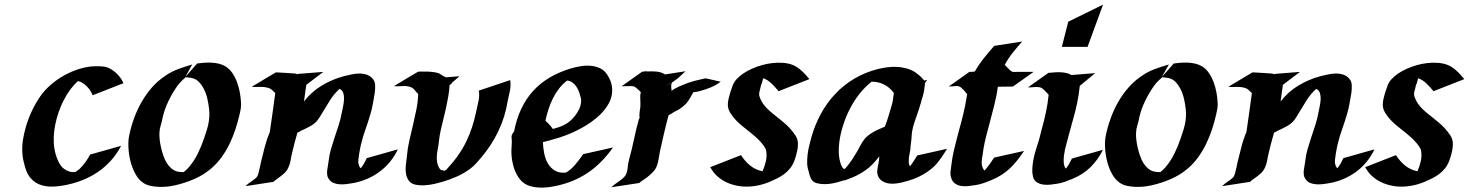

<svg xmlns="http://www.w3.org/2000/svg" viewBox="-20 -809 6472 846"><path d="M513.7 -166.5Q494.6 -129.9 468 -100.6Q441.4 -71.3 409.2 -49.8Q377 -28.3 339.8 -13.9Q302.7 0.5 262.2 7.8Q232.9 13.2 205.8 13.2Q178.7 13.2 156 4.6Q133.3 -3.9 116 -22.9Q98.6 -42 89.8 -75.2Q86.9 -85.4 85 -93.5Q83 -101.6 81.5 -108.9Q80.1 -116.2 79.3 -124.3Q78.6 -132.3 78.1 -143.1Q77.1 -170.4 81.8 -197Q86.4 -223.6 93.8 -249.5Q114.7 -322.3 157.7 -384.8Q176.3 -411.6 203.9 -435.5Q231.4 -459.5 263.7 -477.3Q295.9 -495.1 330.3 -505.6Q364.7 -516.1 397.5 -517.1Q409.7 -517.6 425 -516.8Q440.4 -516.1 452.1 -512.2Q462.9 -508.3 473.9 -501.2Q484.9 -494.1 494.6 -484.6Q504.4 -475.1 512 -464.1Q519.5 -453.1 523.9 -442.4L388.2 -389.2Q384.3 -399.4 377.7 -409.7Q371.1 -419.9 362.5 -428.5Q354 -437 344 -443.4Q334 -449.7 323.7 -451.7Q305.7 -436 289.8 -414.6Q273.9 -393.1 261 -367.9Q248 -342.8 238.5 -315.2Q229 -287.6 223.4 -259.8Q217.8 -231.9 216.8 -205.1Q215.8 -178.2 219.7 -154.8Q221.2 -144.5 224.6 -131.8Q228 -119.1 233.2 -106.7Q238.3 -94.2 245.4 -83Q252.4 -71.8 261.7 -65.4Q272.9 -57.1 285.6 -53.2Q298.3 -49.3 312 -51.3Q313.5 -52.2 316.4 -54.2Q319.3 -56.2 322.3 -58.3Q325.2 -60.5 327.9 -62.5Q330.6 -64.5 332 -65.9Q359.9 -94.7 377 -127.9Z M797.9 -472.7Q798.3 -473.1 798.6 -472.9Q798.8 -472.7 799.3 -473.1L848.6 -529.3Q862.3 -531.2 878.7 -532.5Q895 -533.7 911.4 -533Q927.7 -532.2 943.4 -528.6Q959 -524.9 971.7 -517.6Q990.2 -506.8 1003.2 -488Q1016.1 -469.2 1024.4 -446.8Q1032.7 -424.3 1036.9 -400.9Q1041 -377.4 1042 -357.9Q1043 -344.2 1040.8 -330.3Q1038.6 -316.4 1035.2 -303.2Q1027.8 -271 1017.1 -238.5Q1006.3 -206.1 991.5 -175.3Q976.6 -144.5 956.8 -116.9Q937 -89.4 911.6 -67.4Q877.4 -38.1 835.7 -20Q793.9 -2 750 7.8Q735.4 11.2 716.8 13.2Q698.2 15.1 679.4 14.4Q660.6 13.7 642.8 9.8Q625 5.9 611.8 -2.9Q590.8 -16.6 576.7 -42.5Q562.5 -68.4 554.9 -98.4Q547.4 -128.4 545.9 -158.9Q544.4 -189.5 549.3 -212.4Q557.1 -250.5 570.8 -288.1Q584.5 -325.7 604 -359.9Q623.5 -394 649.4 -423.6Q675.3 -453.1 708.5 -475.1Q735.4 -493.7 765.9 -504.9Q796.4 -516.1 827.1 -524.9ZM822.8 -465.8Q811 -467.8 798.3 -468.8L794.9 -465.8Q789.6 -460.9 785.2 -457Q780.8 -453.1 777.1 -449.2Q773.4 -445.3 769.8 -440.9Q766.1 -436.5 761.7 -430.7Q739.7 -399.9 722.2 -363.5Q704.6 -327.1 696.3 -289.6Q693.8 -273.9 688.7 -258.3Q683.6 -242.7 682.6 -226.1Q681.6 -211.9 683.6 -193.8Q685.5 -175.8 689.9 -157.2Q694.3 -138.7 700.4 -121.6Q706.5 -104.5 713.9 -92.3Q723.6 -76.7 737.1 -65.4Q750.5 -54.2 769 -51.8Q774.4 -50.8 779.3 -50.8Q784.2 -50.8 789.6 -50.8Q795.4 -55.2 801 -60.5Q806.6 -65.9 810.5 -70.3Q835 -98.6 851.3 -131.8Q867.7 -165 879.4 -200.2Q886.7 -221.2 892.1 -239Q897.5 -256.8 900.1 -273.9Q902.8 -291 902.6 -309.3Q902.3 -327.6 898.4 -349.6Q895.5 -367.7 890.9 -385Q886.2 -402.3 877.4 -418.5Q868.2 -436 855.5 -449Q842.8 -461.9 822.8 -465.8ZM807.6 -471.2Q806.2 -471.2 804.7 -470.7Q805.7 -470.7 806.2 -470.9Q806.6 -471.2 807.6 -471.2Z M1182.1 -7.3 1184.6 -8.8 1181.6 -7.3 1062 11.2Q1071.8 1 1083.3 -6.6Q1094.7 -14.2 1106 -23.4Q1109.4 -26.9 1110.4 -27.6Q1111.3 -28.3 1113.8 -32.2L1115.7 -37.1Q1116.7 -39.1 1118.2 -43.7Q1119.6 -48.3 1120.1 -50.8Q1123 -62 1125.2 -73Q1127.4 -84 1129.9 -94.7Q1138.2 -128.4 1146.7 -161.9Q1155.3 -195.3 1168.9 -227.5Q1175.3 -271 1181.2 -313.5Q1187 -356 1192.9 -398.9Q1185.5 -405.8 1178.7 -412.4Q1171.9 -418.9 1163.1 -421.4Q1145 -426.8 1126.2 -426Q1107.4 -425.3 1088.9 -426.3Q1115.7 -442.4 1142.3 -458.5Q1168.9 -474.6 1195.8 -490.2Q1215.8 -489.3 1235.4 -488Q1254.9 -486.8 1274.9 -485.4Q1278.8 -485.4 1283 -484.6Q1287.1 -483.9 1290.5 -481.4L1293.5 -483.4L1404.8 -492.2Q1385.7 -478 1366.9 -463.6Q1348.1 -449.2 1329.6 -435.1L1319.3 -361.8Q1352.5 -404.8 1397.9 -432.1Q1443.4 -459.5 1496.1 -473.6Q1510.3 -477.1 1527.1 -480.7Q1543.9 -484.4 1561 -484.9Q1578.1 -485.4 1593.8 -480.7Q1609.4 -476.1 1621.1 -463.4Q1631.8 -451.7 1632.8 -435.8Q1633.8 -419.9 1631.8 -404.8Q1631.8 -403.8 1631.3 -401.4Q1630.9 -398.9 1630.6 -396Q1630.4 -393.1 1629.9 -390.6Q1629.4 -388.2 1628.9 -386.7L1627.9 -379.9Q1627.4 -377.4 1627 -375Q1626.5 -372.6 1626.5 -371.6L1623 -352.5Q1621.1 -341.3 1618.7 -330.6Q1616.2 -319.8 1612.8 -308.6Q1603 -274.4 1591.1 -241.2Q1579.1 -208 1570.8 -173.3Q1569.3 -167.5 1566.9 -155.3Q1564.5 -143.1 1562.3 -129.6Q1560.1 -116.2 1559.1 -104.2Q1558.1 -92.3 1559.6 -86.9Q1560.5 -82.5 1563 -76.9Q1565.4 -71.3 1569.3 -67.4Q1577.6 -77.6 1584.2 -89.1Q1590.8 -100.6 1596.2 -112.3L1732.9 -150.9Q1718.8 -120.6 1698 -95.5Q1677.2 -70.3 1651.1 -51.3Q1625 -32.2 1594.5 -19.5Q1564 -6.8 1531.2 -1.5Q1520 0.5 1506.1 2.2Q1492.2 3.9 1478.3 3.2Q1464.4 2.4 1451.9 -2Q1439.5 -6.3 1431.2 -17.1Q1423.8 -26.4 1422.1 -36.4Q1420.4 -46.4 1421.4 -56.6Q1422.4 -66.9 1424.6 -77.1Q1426.8 -87.4 1427.7 -97.7Q1430.7 -126 1438.5 -152.8Q1446.3 -179.7 1455.3 -206.3Q1464.4 -232.9 1472.9 -259.5Q1481.4 -286.1 1486.3 -314Q1488.3 -324.7 1491.7 -340.3Q1495.1 -356 1495.8 -371.3Q1496.6 -386.7 1492.4 -399.4Q1488.3 -412.1 1476.1 -417.5Q1452.1 -395.5 1435.3 -369.1Q1418.5 -342.8 1401.9 -314.9Q1395.5 -304.2 1389.6 -294.4Q1383.8 -284.7 1375.5 -274.9Q1362.8 -261.2 1344.5 -251.5Q1326.2 -241.7 1309.6 -234.4Q1305.7 -231.9 1300.8 -229.5Q1295.9 -227.1 1290.5 -224.6Q1283.7 -201.7 1277.8 -179Q1272 -156.2 1266.6 -133.3Q1262.7 -117.7 1260.3 -101.8Q1257.8 -85.9 1251 -71.8Q1243.7 -54.7 1229.2 -42.5Q1214.8 -30.3 1200.7 -20.5L1192.4 -14.6Q1192.4 -14.2 1191.9 -14.2L1189 -12.2Q1190.9 -13.7 1192.4 -14.4Q1193.8 -15.1 1194.8 -16.1L1192.4 -14.6Q1192.4 -14.2 1191.9 -14.2L1185.1 -7.8ZM1194.8 -16.1Q1199.7 -20 1199.7 -20.5ZM1181.6 -7.3H1182.1Q1181.6 -6.8 1181.6 -6.8Q1180.7 -6.3 1181.6 -7.3ZM1116.7 -37.1Q1116.7 -37.6 1116.9 -37.8Q1117.2 -38.1 1117.2 -38.6Q1117.2 -38.1 1116.9 -37.8Q1116.7 -37.6 1116.7 -37.1Z M2228 -456.1Q2231.4 -432.1 2226.8 -409.2Q2222.2 -386.2 2216.8 -362.8Q2205.6 -293 2175.3 -230Q2145 -167 2099.1 -113.3Q2088.4 -100.6 2076.9 -88.1Q2065.4 -75.7 2051.8 -65.4Q2023.9 -44.9 1993.9 -31.5Q1963.9 -18.1 1931.2 -8.3Q1918 -4.4 1896.5 0.7Q1875 5.9 1852.5 7.3Q1830.1 8.8 1810.3 4.6Q1790.5 0.5 1780.3 -14.6Q1772 -26.9 1769.5 -40Q1767.1 -53.2 1767.3 -66.9Q1767.6 -80.6 1769.8 -94.2Q1772 -107.9 1772.9 -121.1Q1775.9 -155.8 1783.7 -189.7Q1791.5 -223.6 1799.6 -257.6Q1807.6 -291.5 1814.5 -325.4Q1821.3 -359.4 1822.8 -394.5Q1814.5 -402.8 1807.1 -412.1Q1799.8 -421.4 1789.1 -425.3Q1772 -431.2 1752.9 -429.7Q1733.9 -428.2 1715.3 -429.2Q1742.2 -445.3 1768.8 -461.4Q1795.4 -477.5 1822.3 -493.2Q1824.2 -493.2 1837.2 -493.7Q1850.1 -494.1 1866.2 -493.4Q1882.3 -492.7 1897.7 -490.2Q1913.1 -487.8 1920.9 -481.9Q1924.8 -478.5 1931.2 -475.3Q1937.5 -472.2 1944.3 -468.3L2004.9 -473.1L1971.7 -444.8Q1970.7 -441.4 1968.3 -439.5L1960.9 -433.6Q1959.5 -408.2 1955.1 -383.3Q1950.7 -358.4 1945.3 -333.5Q1939.9 -308.6 1933.6 -284.2Q1927.2 -259.8 1921.9 -234.9Q1916.5 -211.4 1914.3 -188.7Q1912.1 -166 1907.2 -143.1Q1904.8 -129.9 1904.5 -114Q1904.3 -98.1 1908.2 -85Q1909.2 -81.1 1911.4 -76.2Q1913.6 -71.3 1916 -67.9L1919.4 -63Q1920.4 -62.5 1921.9 -61.5Q1923.3 -60.5 1924.3 -60.1L1938.5 -56.2L1947.3 -62Q1975.6 -92.3 1996.6 -121.8Q2017.6 -151.4 2033.2 -182.9Q2048.8 -214.4 2060.1 -248.8Q2071.3 -283.2 2079.6 -323.7Q2084.5 -345.7 2088.9 -366.7Q2093.3 -387.7 2089.8 -409.7Z M2233.9 -206.1Q2233.9 -211.9 2237.1 -218Q2240.2 -224.1 2245.1 -229.5Q2266.1 -338.4 2328.1 -407.2Q2390.1 -476.1 2496.6 -507.8Q2516.1 -513.7 2538.8 -517.3Q2561.5 -521 2583.5 -519Q2605.5 -517.1 2624.5 -508.1Q2643.6 -499 2656.2 -479Q2672.4 -453.6 2676 -429.7Q2679.7 -405.8 2674.1 -383.5Q2668.5 -361.3 2655 -341.1Q2641.6 -320.8 2623.5 -303.2Q2605.5 -285.6 2584.2 -270.8Q2563 -255.9 2542 -244.6Q2495.1 -218.8 2443.8 -202.6L2408.7 -192.4Q2403.3 -190.9 2398.7 -189.5Q2394 -188 2388.7 -187L2372.1 -182.6Q2373 -158.2 2377.9 -133.3Q2382.8 -108.4 2394.3 -88.6Q2405.8 -68.8 2424.8 -57.4Q2443.8 -45.9 2472.7 -48.3Q2484.9 -54.7 2495.6 -64.2Q2506.3 -73.7 2515.6 -84.7Q2524.9 -95.7 2533.4 -107.2Q2542 -118.7 2549.8 -129.9L2681.2 -159.2Q2656.7 -125 2629.4 -97.2Q2602.1 -69.3 2570.6 -48.1Q2539.1 -26.9 2502.9 -12Q2466.8 2.9 2424.8 11.2Q2408.2 14.6 2389.4 16.6Q2370.6 18.6 2351.8 17.3Q2333 16.1 2315.2 10.7Q2297.4 5.4 2283.2 -6.3Q2272 -15.6 2263.7 -28.6Q2255.4 -41.5 2249.5 -55.7Q2243.7 -69.8 2240.2 -84.7Q2236.8 -99.6 2234.9 -113.8Q2232.9 -130.9 2233.4 -146.2Q2233.9 -161.6 2234.9 -178.2Q2235.8 -185.5 2234.9 -192.4Q2233.9 -199.2 2233.9 -206.1ZM2479 -454.1Q2458.5 -438.5 2442.9 -418.2Q2427.2 -397.9 2415.8 -374.5Q2404.3 -351.1 2396.2 -326.2Q2388.2 -301.3 2383.3 -276.4Q2386.7 -274.4 2391.1 -270Q2395.5 -265.6 2400.4 -260.3Q2405.3 -254.9 2409.4 -249.5Q2413.6 -244.1 2416 -240.7L2430.7 -245.1Q2429.7 -245.1 2430.9 -245.4Q2432.1 -245.6 2434.6 -246.3Q2437 -247.1 2439.7 -247.8Q2442.4 -248.5 2443.8 -249Q2452.6 -252 2461.9 -256.3Q2462.9 -256.8 2466.3 -258.8Q2469.7 -260.7 2471.7 -261.7Q2474.1 -262.7 2476.1 -264.2Q2478 -265.6 2480.5 -267.1Q2490.2 -273.9 2497.8 -281.2Q2505.4 -288.6 2512.7 -297.4Q2523.9 -311.5 2531.7 -327.9Q2539.6 -344.2 2540.5 -362.3Q2541.5 -368.2 2539.8 -374.8Q2538.1 -381.3 2536.6 -386.7Q2533.7 -398.4 2529.1 -409.7Q2524.4 -420.9 2517.6 -430.2Q2510.7 -439.5 2501.5 -446Q2492.2 -452.6 2479 -454.1ZM2448.2 -249Q2449.2 -249 2452.1 -250Q2453.1 -250.5 2454.6 -250.7Q2456.1 -251 2455.1 -251ZM2421.4 -238.3Q2423.8 -237.3 2425.5 -237.3Q2427.2 -237.3 2425.3 -237.8ZM2394 -188.5Q2393.1 -188 2393.8 -188.2Q2394.5 -188.5 2396 -189Q2395.5 -189 2395 -188.7Q2394.5 -188.5 2394 -188.5ZM2487.8 -268.1Q2487.3 -268.1 2487.3 -267.6Q2490.2 -269 2487.8 -268.1Z M2809.6 -493.2Q2815.4 -493.2 2822 -494.6Q2828.6 -496.1 2834 -493.7Q2837.9 -494.1 2840.8 -494.4Q2843.8 -494.6 2846.7 -494.6Q2849.6 -494.6 2853.8 -494.4Q2857.9 -494.1 2864.7 -494.1Q2891.1 -493.7 2910.2 -481L3000.5 -495.1Q2989.3 -485.4 2978.3 -474.4Q2967.3 -463.4 2954.6 -455.1Q2953.6 -454.1 2953.1 -454.1L2951.2 -452.1L2941.9 -446.3Q2937 -438 2937.5 -428.5Q2938 -418.9 2939 -409.2Q2955.1 -420.4 2973.9 -428.7Q2992.7 -437 3010.3 -443.4Q3025.4 -448.7 3039.3 -452.4Q3053.2 -456.1 3068.8 -459.5Q3071.3 -460 3074.7 -460.7Q3078.1 -461.4 3081.5 -462.4Q3085 -463.4 3088.9 -463.9Q3107.9 -459.5 3122.6 -456.5Q3128.9 -455.1 3134.8 -453.6Q3140.6 -452.1 3145.5 -451.2Q3150.9 -449.7 3155.8 -449.2Q3135.3 -433.6 3112.8 -424.3Q3090.3 -415 3065.4 -408.2Q3058.6 -405.8 3050.3 -404.8Q3042 -403.8 3035.2 -402.8Q3028.3 -391.1 3023.2 -381.6Q3018.1 -372.1 3012.2 -363.8Q3006.3 -355.5 2998.5 -347.9Q2990.7 -340.3 2979 -332Q2972.2 -326.7 2966.1 -323.7Q2960 -320.8 2951.2 -316.4L2950.2 -315.9Q2944.8 -312 2938.7 -308.3Q2932.6 -304.7 2925.8 -300.8Q2915 -261.2 2905.8 -221.2Q2896.5 -181.2 2887.7 -141.1Q2884.3 -125.5 2882.3 -110.4Q2880.4 -95.2 2875 -80.1Q2869.6 -63.5 2856.4 -50.3Q2843.3 -37.1 2830.1 -26.9L2804.7 -9.3Q2803.7 -8.3 2802.2 -7.1Q2800.8 -5.9 2798.8 -4.9L2796.9 -2.9L2795.4 -2.4Q2794.4 -2 2794.9 -2.4L2673.8 16.1Q2681.2 8.8 2689.2 2.9Q2697.3 -2.9 2705.6 -8.8Q2713.9 -14.6 2721.7 -21Q2729.5 -27.3 2735.8 -35.6Q2744.1 -51.8 2745.6 -69.6Q2747.1 -87.4 2751.5 -104.5Q2764.2 -150.4 2773.7 -196Q2783.2 -241.7 2795.9 -287.1L2798.8 -288.1Q2797.4 -293.5 2797.4 -300.3Q2797.4 -307.1 2798.1 -313.7Q2798.8 -320.3 2799.8 -326.2Q2800.8 -332 2801.3 -335.4Q2802.2 -344.2 2802 -352.5Q2801.8 -360.8 2801.3 -369.4Q2800.8 -377.9 2801 -386Q2801.3 -394 2803.7 -402.3Q2799.8 -407.7 2793 -413.6Q2786.1 -419.4 2781.7 -422.9Q2777.8 -426.8 2772.9 -428.2H2772.5Q2767.1 -429.7 2761.2 -429.7Q2750.5 -430.2 2740 -429.4Q2729.5 -428.7 2718.8 -428.7ZM2915 -430.7Q2919.9 -433.1 2924.3 -435.5Q2928.7 -438 2933.6 -440.4L2941.9 -446.3Q2936 -442.9 2929.9 -439.2Q2923.8 -435.5 2919.2 -433.1Q2914.6 -430.7 2912.8 -429.7Q2911.1 -428.7 2915 -430.7ZM2778.8 -426.3 2774.4 -427.7Q2775.9 -427.2 2777.8 -426.5Q2779.8 -425.8 2778.8 -426.3ZM2771 -429.2 2767.6 -430.7Q2766.1 -431.2 2771 -429.2Z M3245.1 -125.5Q3262.2 -98.6 3285.2 -79.8Q3308.1 -61 3339.8 -54.2Q3349.1 -74.7 3354.5 -98.1Q3359.9 -121.6 3356 -144.5Q3354.5 -153.8 3345.9 -165.8Q3337.4 -177.7 3326.2 -189.5Q3314.9 -201.2 3303.5 -210.9Q3292 -220.7 3284.7 -226.6Q3271.5 -237.3 3254.6 -250.5Q3237.8 -263.7 3222.7 -279.5Q3207.5 -295.4 3197 -313Q3186.5 -330.6 3187 -350.1Q3187.5 -362.8 3190.7 -375.5Q3193.8 -388.2 3197.3 -399.9Q3202.1 -415.5 3208 -431.4Q3213.9 -447.3 3225.1 -459.5Q3237.8 -473.6 3255.6 -485.6Q3273.4 -497.6 3294.7 -506.8Q3315.9 -516.1 3338.9 -522.5Q3361.8 -528.8 3384.5 -531.2Q3407.2 -533.7 3429 -532.2Q3450.7 -530.8 3468.8 -524.4Q3480.5 -520.5 3491.2 -513.4Q3502 -506.3 3511.5 -497.8Q3521 -489.3 3529.8 -479.5Q3538.6 -469.7 3546.4 -460.4L3410.6 -407.2Q3397.5 -423.3 3380.6 -440.2Q3363.8 -457 3342.8 -464.4Q3340.3 -456.1 3338.6 -448.2Q3336.9 -440.4 3333 -433.1Q3333 -431.6 3332.5 -430.7Q3331.5 -424.3 3329.8 -418.5Q3328.1 -412.6 3326.7 -406.7Q3325.2 -400.9 3325 -394.8Q3324.7 -388.7 3327.1 -382.3Q3332.5 -365.7 3342 -352.3Q3351.6 -338.9 3363.3 -327.6Q3375 -316.4 3387.9 -306.2Q3400.9 -295.9 3414.1 -285.2Q3430.2 -272.5 3445.1 -259Q3460 -245.6 3472.7 -229Q3479.5 -220.7 3485.6 -211.2Q3491.7 -201.7 3494.1 -190.9Q3496.6 -181.2 3495.8 -168.9Q3495.1 -156.7 3492.7 -144.3Q3490.2 -131.8 3486.6 -119.9Q3482.9 -107.9 3479.5 -99.1Q3472.2 -80.6 3460.9 -66.7Q3449.7 -52.7 3435.3 -42Q3420.9 -31.2 3404.3 -22.9Q3387.7 -14.6 3370.1 -7.3Q3341.8 4.4 3311 9.8Q3280.3 15.1 3249.8 12.5Q3219.2 9.8 3190.7 -1.5Q3162.1 -12.7 3138.7 -34.2Q3132.8 -40 3129.2 -43.9Q3125.5 -47.9 3122.6 -52Q3119.6 -56.2 3116.7 -60.8Q3113.8 -65.4 3109.4 -72.3Z M4055.7 -443.4Q4055.7 -440.9 4055.4 -437.7Q4055.2 -434.6 4054.7 -430.7Q4054.7 -428.7 4053.7 -424.8Q4052.7 -416 4051.3 -407.2Q4049.8 -398.4 4047.4 -390.1Q4046.4 -385.3 4044.7 -380.6Q4043 -376 4041.5 -371.1Q4041.5 -370.1 4041 -368.4Q4040.5 -366.7 4040 -365Q4039.6 -363.3 4039.6 -362.5Q4039.6 -361.8 4039.6 -363.3Q4039.1 -362.3 4039.1 -361.3Q4038.6 -358.4 4037.6 -355.2Q4036.6 -352.1 4035.6 -349.6Q4029.8 -329.1 4022.5 -308.6Q4016.1 -290 4009.5 -271Q4002.9 -252 3999.5 -232.4Q3997.1 -218.8 3996.6 -205.3Q3996.1 -191.9 3993.7 -178.2Q3993.7 -174.8 3993.7 -175Q3993.7 -175.3 3993.2 -171.9Q3993.2 -169.4 3992.2 -164.6Q3992.2 -159.2 3991.7 -156.7Q3991.7 -153.3 3991.2 -150.4Q3990.7 -147.5 3990.2 -144L3988.8 -137.7Q3988.3 -134.8 3988 -132.3Q3987.8 -129.9 3987.3 -129.4L3986.8 -126L3984.9 -114.7Q3983.9 -103.5 3984.1 -94Q3984.4 -84.5 3990.2 -76.2Q3998.5 -87.4 4006.1 -99.4Q4013.7 -111.3 4021.5 -124L4152.8 -153.3Q4135.7 -124 4116.2 -98.6Q4096.7 -73.2 4068.8 -53.7Q4048.8 -39.6 4026.6 -29.3Q4004.4 -19 3981 -12.2Q3966.3 -7.8 3952.4 -4.6Q3938.5 -1.5 3923.3 0Q3911.6 1 3899.7 -0.2Q3887.7 -1.5 3877.2 -5.9Q3866.7 -10.3 3858.6 -18.3Q3850.6 -26.4 3847.2 -38.6Q3844.7 -46.4 3845.2 -54.4Q3845.7 -62.5 3847.2 -70.6Q3848.6 -78.6 3850.3 -86.7Q3852.1 -94.7 3853 -102.5L3854.5 -120.1Q3841.3 -103 3826.4 -87.2Q3811.5 -71.3 3793 -58.6Q3767.6 -40.5 3740.7 -29.3Q3729.5 -23.9 3718.8 -20.5Q3715.8 -19.5 3711.2 -17.6Q3706.5 -15.6 3702.6 -14.2Q3698.7 -12.7 3696.5 -12Q3694.3 -11.2 3696.8 -12.7Q3698.7 -13.7 3700.4 -14.6Q3702.1 -15.6 3704.1 -16.6Q3696.3 -14.2 3689 -11.7Q3681.6 -9.3 3673.8 -6.8Q3664.1 -3.9 3647.2 -0.7Q3630.4 2.4 3612.3 2.4Q3594.2 2.4 3578.6 -2Q3563 -6.3 3555.7 -18.1Q3546.9 -33.7 3543.9 -51.3Q3543 -53.2 3543 -54.7Q3537.1 -70.8 3536.6 -90.1Q3536.1 -109.4 3538.6 -128.9Q3541 -148.4 3545.7 -167.5Q3550.3 -186.5 3554.7 -202.6Q3570.3 -258.3 3596.7 -306.9Q3623 -355.5 3659.7 -394.5Q3696.3 -433.6 3743.2 -461.7Q3790 -489.7 3846.7 -504.4Q3866.2 -509.3 3887.5 -512.2Q3908.7 -515.1 3929.9 -514.4Q3951.2 -513.7 3971.7 -508.3Q3992.2 -502.9 4010.3 -492.2Q4010.7 -492.2 4013.9 -489.7Q4017.1 -487.3 4021.2 -484.1Q4025.4 -481 4029.3 -477.8Q4033.2 -474.6 4035.2 -472.7Q4041.5 -466.3 4045.7 -462.2Q4049.8 -458 4052.2 -454.1L4065.4 -457Q4063 -453.6 4060.8 -450.4Q4058.6 -447.3 4056.2 -443.8ZM3786.6 -192.9Q3793.9 -202.6 3804.4 -211.2Q3814.9 -219.7 3827.4 -226.8Q3839.8 -233.9 3853 -239.7Q3866.2 -245.6 3878.9 -251Q3878.9 -251 3879.4 -252Q3884.8 -267.1 3889.9 -281.5Q3895 -295.9 3898.9 -311Q3902.8 -325.2 3907.2 -338.6Q3911.6 -352.1 3914.1 -366.2Q3915 -369.6 3915 -374.3Q3915 -378.9 3916 -382.3Q3917 -387.2 3917.7 -391.8Q3918.5 -396.5 3917.5 -400.9Q3899.9 -424.3 3875 -436.8Q3850.1 -449.2 3820.8 -449.2Q3791.5 -426.3 3767.3 -395.8Q3743.2 -365.2 3725.1 -330.1Q3707 -294.9 3695.1 -257.3Q3683.1 -219.7 3678.2 -183.1Q3674.8 -158.2 3676 -133.1Q3677.2 -107.9 3685.5 -84Q3688 -78.1 3690.9 -72.5Q3693.8 -66.9 3699.7 -64.5L3701.2 -64Q3704.6 -66.9 3707.5 -70.3Q3710.4 -73.7 3712.9 -76.7Q3725.6 -91.8 3736.3 -108.6Q3747.1 -125.5 3757.3 -142.6Q3764.2 -155.3 3771.2 -168.2Q3778.3 -181.2 3786.6 -192.9ZM4041 -373Q4040.5 -372.6 4040.5 -372.1V-370.1Q4040.5 -372.1 4041 -373Z M4483.9 -626Q4462.9 -602.5 4441.9 -576.2Q4420.9 -549.8 4405.8 -520.5L4408.7 -522Q4416 -515.1 4422.9 -507.1Q4429.7 -499 4438.5 -493.7Q4443.4 -491.2 4449 -491.9Q4454.6 -492.7 4460 -492.2H4534.2L4443.4 -427.7Q4428.7 -427.7 4411.6 -427.2Q4394.5 -426.8 4377 -426.8L4375.5 -418.9Q4375 -415.5 4374.8 -412.6Q4374.5 -409.7 4373.5 -406.2V-404.8V-404.3Q4372.6 -398.9 4371.6 -393.8Q4370.6 -388.7 4369.6 -383.3Q4365.2 -361.8 4359.9 -341.3Q4354.5 -320.8 4349.1 -299.8Q4341.8 -269.5 4333.5 -240Q4325.2 -210.4 4318.4 -179.7Q4315.9 -167 4313.7 -154.8Q4311.5 -142.6 4310.1 -129.9Q4309.6 -127 4309.3 -124Q4309.1 -121.1 4308.1 -118.2Q4308.1 -116.2 4307.1 -113.3V-111.8Q4307.1 -111.3 4306.9 -110.8Q4306.6 -110.4 4306.6 -109.9V-109.4Q4305.2 -98.1 4305.9 -86.7Q4306.6 -75.2 4312.5 -64.9Q4315.4 -60.1 4318.4 -57.6Q4330.1 -71.3 4340.3 -85.4Q4350.6 -99.6 4360.8 -114.7L4492.2 -144Q4477.5 -122.1 4462.6 -103Q4447.8 -84 4430.9 -68.1Q4414.1 -52.2 4394 -39.1Q4374 -25.9 4348.6 -15.6Q4331.5 -8.3 4313.7 -2.2Q4295.9 3.9 4277.3 6.8Q4262.7 9.3 4246.1 11Q4229.5 12.7 4214.4 10.3Q4199.2 7.8 4187.3 -1Q4175.3 -9.8 4170.4 -27.8Q4166.5 -42 4168.5 -54.9Q4170.4 -67.9 4171.9 -82Q4175.8 -113.8 4182.6 -144Q4189.5 -174.3 4197.8 -205.1Q4207.5 -240.2 4216.6 -274.9Q4225.6 -309.6 4232.9 -344.7Q4235.4 -357.4 4237.3 -369.6Q4239.3 -381.8 4241.7 -394.5H4241.2Q4235.8 -400.4 4230.7 -407Q4225.6 -413.6 4219.2 -418.9Q4215.3 -423.3 4210.4 -426.3Q4209.5 -427.2 4209 -427.2Q4205.6 -428.2 4201.9 -429Q4198.2 -429.7 4196.8 -430.2Q4187.5 -429.7 4178.5 -428.7Q4169.4 -427.7 4160.2 -427.7L4250 -491.2H4247.1Q4246.1 -491.2 4247.3 -491.5Q4248.5 -491.7 4250 -491.7L4251 -492.2H4253.9Q4256.3 -492.2 4259 -492.4Q4261.7 -492.7 4262.7 -492.7Q4266.1 -492.7 4269 -493.2Q4272 -493.7 4275.4 -494.1Q4293 -524.9 4315.2 -552.7Q4337.4 -580.6 4360.8 -606.9ZM4307.1 -111.8Q4307.1 -110.8 4306.9 -110.6Q4306.6 -110.4 4306.6 -109.9Q4307.1 -115.7 4307.6 -117.9Q4308.1 -120.1 4308.1 -119.6Q4308.1 -119.1 4307.9 -117.2Q4307.6 -115.2 4307.1 -113.3V-112.8ZM4205.6 -429.7Q4204.6 -430.2 4204.1 -430.2Q4204.6 -429.7 4205.6 -429.7Z M4569.8 -238.3Q4580.6 -276.4 4588.6 -314.2Q4596.7 -352.1 4600.6 -391.6Q4592.8 -399.9 4585 -408.4Q4577.1 -417 4566.9 -422.9Q4552.7 -426.8 4538.3 -425.3Q4523.9 -423.8 4509.3 -423.8L4600.1 -488.3Q4602.5 -488.3 4604.7 -488.3Q4606.9 -488.3 4609.4 -488.8Q4620.1 -489.7 4632.1 -490.5Q4644 -491.2 4656 -490.5Q4668 -489.7 4679.4 -487.1Q4690.9 -484.4 4701.2 -478.5L4805.7 -486.8L4737.8 -430.7Q4735.8 -411.6 4732.9 -392.3Q4730 -373 4726.1 -354.5Q4719.2 -320.8 4709.7 -288.6Q4700.2 -256.3 4691.9 -223.6Q4685.5 -198.2 4678.5 -173.6Q4671.4 -148.9 4668 -122.6Q4667.5 -117.7 4667 -109.9Q4666.5 -102.1 4667 -94Q4667.5 -85.9 4669.7 -78.4Q4671.9 -70.8 4676.3 -65.9Q4684.6 -75.7 4691.2 -87.4Q4697.8 -99.1 4703.1 -110.4L4839.8 -148.9Q4817.9 -104.5 4784.9 -72.3Q4752 -40 4705.6 -21Q4689.5 -14.2 4672.4 -8.1Q4655.3 -2 4637.7 0.5Q4625 2.9 4608.4 4.6Q4591.8 6.3 4576.4 4.2Q4561 2 4548.6 -5.9Q4536.1 -13.7 4531.7 -30.3Q4527.8 -45.9 4528.6 -64Q4529.3 -82 4532.5 -100.6Q4535.6 -119.1 4540.8 -137Q4545.9 -154.8 4550.8 -169.4Q4556.6 -186.5 4561 -203.9Q4565.4 -221.2 4569.8 -238.3ZM4687 -713.4 4840.3 -788.6 4772 -602.5H4658.7Z M5101.1 -472.7Q5101.6 -473.1 5101.8 -472.9Q5102.1 -472.7 5102.5 -473.1L5151.9 -529.3Q5165.5 -531.2 5181.9 -532.5Q5198.2 -533.7 5214.6 -533Q5231 -532.2 5246.6 -528.6Q5262.2 -524.9 5274.9 -517.6Q5293.5 -506.8 5306.4 -488Q5319.3 -469.2 5327.6 -446.8Q5335.9 -424.3 5340.1 -400.9Q5344.2 -377.4 5345.2 -357.9Q5346.2 -344.2 5344 -330.3Q5341.8 -316.4 5338.4 -303.2Q5331.1 -271 5320.3 -238.5Q5309.6 -206.1 5294.7 -175.3Q5279.8 -144.5 5260 -116.9Q5240.2 -89.4 5214.8 -67.4Q5180.7 -38.1 5138.9 -20Q5097.2 -2 5053.2 7.8Q5038.6 11.2 5020 13.2Q5001.5 15.1 4982.7 14.4Q4963.9 13.7 4946 9.8Q4928.2 5.9 4915 -2.9Q4894 -16.6 4879.9 -42.5Q4865.7 -68.4 4858.2 -98.4Q4850.6 -128.4 4849.1 -158.9Q4847.7 -189.5 4852.5 -212.4Q4860.4 -250.5 4874 -288.1Q4887.7 -325.7 4907.2 -359.9Q4926.8 -394 4952.6 -423.6Q4978.5 -453.1 5011.7 -475.1Q5038.6 -493.7 5069.1 -504.9Q5099.6 -516.1 5130.4 -524.9ZM5126 -465.8Q5114.3 -467.8 5101.6 -468.8L5098.1 -465.8Q5092.8 -460.9 5088.4 -457Q5084 -453.1 5080.3 -449.2Q5076.7 -445.3 5073 -440.9Q5069.3 -436.5 5064.9 -430.7Q5043 -399.9 5025.4 -363.5Q5007.8 -327.1 4999.5 -289.6Q4997.1 -273.9 4991.9 -258.3Q4986.8 -242.7 4985.8 -226.1Q4984.9 -211.9 4986.8 -193.8Q4988.8 -175.8 4993.2 -157.2Q4997.6 -138.7 5003.7 -121.6Q5009.8 -104.5 5017.1 -92.3Q5026.9 -76.7 5040.3 -65.4Q5053.7 -54.2 5072.3 -51.8Q5077.6 -50.8 5082.5 -50.8Q5087.4 -50.8 5092.8 -50.8Q5098.6 -55.2 5104.2 -60.5Q5109.9 -65.9 5113.8 -70.3Q5138.2 -98.6 5154.5 -131.8Q5170.9 -165 5182.6 -200.2Q5189.9 -221.2 5195.3 -239Q5200.7 -256.8 5203.4 -273.9Q5206.1 -291 5205.8 -309.3Q5205.6 -327.6 5201.7 -349.6Q5198.7 -367.7 5194.1 -385Q5189.5 -402.3 5180.7 -418.5Q5171.4 -436 5158.7 -449Q5146 -461.9 5126 -465.8ZM5110.8 -471.2Q5109.4 -471.2 5107.9 -470.7Q5108.9 -470.7 5109.4 -470.9Q5109.9 -471.2 5110.8 -471.2Z M5485.4 -7.3 5487.8 -8.8 5484.9 -7.3 5365.2 11.2Q5375 1 5386.5 -6.6Q5397.9 -14.2 5409.2 -23.4Q5412.6 -26.9 5413.6 -27.6Q5414.6 -28.3 5417 -32.2L5418.9 -37.1Q5419.9 -39.1 5421.4 -43.7Q5422.9 -48.3 5423.3 -50.8Q5426.3 -62 5428.5 -73Q5430.7 -84 5433.1 -94.7Q5441.4 -128.4 5450 -161.9Q5458.5 -195.3 5472.2 -227.5Q5478.5 -271 5484.4 -313.5Q5490.2 -356 5496.1 -398.9Q5488.8 -405.8 5481.9 -412.4Q5475.1 -418.9 5466.3 -421.4Q5448.2 -426.8 5429.4 -426Q5410.6 -425.3 5392.1 -426.3Q5418.9 -442.4 5445.6 -458.5Q5472.2 -474.6 5499 -490.2Q5519 -489.3 5538.6 -488Q5558.1 -486.8 5578.1 -485.4Q5582 -485.4 5586.2 -484.6Q5590.3 -483.9 5593.8 -481.4L5596.7 -483.4L5708 -492.2Q5689 -478 5670.2 -463.6Q5651.4 -449.2 5632.8 -435.1L5622.6 -361.8Q5655.8 -404.8 5701.2 -432.1Q5746.6 -459.5 5799.3 -473.6Q5813.5 -477.1 5830.3 -480.7Q5847.2 -484.4 5864.3 -484.9Q5881.3 -485.4 5897 -480.7Q5912.6 -476.1 5924.3 -463.4Q5935.1 -451.7 5936 -435.8Q5937 -419.9 5935.1 -404.8Q5935.1 -403.8 5934.6 -401.4Q5934.1 -398.9 5933.8 -396Q5933.6 -393.1 5933.1 -390.6Q5932.6 -388.2 5932.1 -386.7L5931.2 -379.9Q5930.7 -377.4 5930.2 -375Q5929.7 -372.6 5929.7 -371.6L5926.3 -352.5Q5924.3 -341.3 5921.9 -330.6Q5919.4 -319.8 5916 -308.6Q5906.2 -274.4 5894.3 -241.2Q5882.3 -208 5874 -173.3Q5872.6 -167.5 5870.1 -155.3Q5867.7 -143.1 5865.5 -129.6Q5863.3 -116.2 5862.3 -104.2Q5861.3 -92.3 5862.8 -86.9Q5863.8 -82.5 5866.2 -76.9Q5868.7 -71.3 5872.6 -67.4Q5880.9 -77.6 5887.5 -89.1Q5894 -100.6 5899.4 -112.3L6036.1 -150.9Q6022 -120.6 6001.2 -95.5Q5980.5 -70.3 5954.3 -51.3Q5928.2 -32.2 5897.7 -19.5Q5867.2 -6.8 5834.5 -1.5Q5823.2 0.5 5809.3 2.2Q5795.4 3.9 5781.5 3.2Q5767.6 2.4 5755.1 -2Q5742.7 -6.3 5734.4 -17.1Q5727.1 -26.4 5725.3 -36.4Q5723.6 -46.4 5724.6 -56.6Q5725.6 -66.9 5727.8 -77.1Q5730 -87.4 5731 -97.7Q5733.9 -126 5741.7 -152.8Q5749.5 -179.7 5758.5 -206.3Q5767.6 -232.9 5776.1 -259.5Q5784.7 -286.1 5789.6 -314Q5791.5 -324.7 5794.9 -340.3Q5798.3 -356 5799.1 -371.3Q5799.8 -386.7 5795.7 -399.4Q5791.5 -412.1 5779.3 -417.5Q5755.4 -395.5 5738.5 -369.1Q5721.7 -342.8 5705.1 -314.9Q5698.7 -304.2 5692.9 -294.4Q5687 -284.7 5678.7 -274.9Q5666 -261.2 5647.7 -251.5Q5629.4 -241.7 5612.8 -234.4Q5608.9 -231.9 5604 -229.5Q5599.1 -227.1 5593.8 -224.6Q5586.9 -201.7 5581.1 -179Q5575.2 -156.2 5569.8 -133.3Q5565.9 -117.7 5563.5 -101.8Q5561 -85.9 5554.2 -71.8Q5546.9 -54.7 5532.5 -42.5Q5518.1 -30.3 5503.9 -20.5L5495.6 -14.6Q5495.6 -14.2 5495.1 -14.2L5492.2 -12.2Q5494.1 -13.7 5495.6 -14.4Q5497.1 -15.1 5498 -16.1L5495.6 -14.6Q5495.6 -14.2 5495.1 -14.2L5488.3 -7.8ZM5498 -16.1Q5502.9 -20 5502.9 -20.5ZM5484.9 -7.3H5485.4Q5484.9 -6.8 5484.9 -6.8Q5483.9 -6.3 5484.9 -7.3ZM5419.9 -37.1Q5419.9 -37.6 5420.2 -37.8Q5420.4 -38.1 5420.4 -38.6Q5420.4 -38.1 5420.2 -37.8Q5419.9 -37.6 5419.9 -37.1Z M6130.9 -125.5Q6147.9 -98.6 6170.9 -79.8Q6193.8 -61 6225.6 -54.2Q6234.9 -74.7 6240.2 -98.1Q6245.6 -121.6 6241.7 -144.5Q6240.2 -153.8 6231.7 -165.8Q6223.1 -177.7 6211.9 -189.5Q6200.7 -201.2 6189.2 -210.9Q6177.7 -220.7 6170.4 -226.6Q6157.2 -237.3 6140.4 -250.5Q6123.5 -263.7 6108.4 -279.5Q6093.3 -295.4 6082.8 -313Q6072.3 -330.6 6072.8 -350.1Q6073.2 -362.8 6076.4 -375.5Q6079.6 -388.2 6083 -399.9Q6087.9 -415.5 6093.8 -431.4Q6099.6 -447.3 6110.8 -459.5Q6123.5 -473.6 6141.4 -485.6Q6159.2 -497.6 6180.4 -506.8Q6201.7 -516.1 6224.6 -522.5Q6247.6 -528.8 6270.3 -531.2Q6293 -533.7 6314.7 -532.2Q6336.4 -530.8 6354.5 -524.4Q6366.2 -520.5 6377 -513.4Q6387.7 -506.3 6397.2 -497.8Q6406.7 -489.3 6415.5 -479.5Q6424.3 -469.7 6432.1 -460.4L6296.4 -407.2Q6283.2 -423.3 6266.4 -440.2Q6249.5 -457 6228.5 -464.4Q6226.1 -456.1 6224.4 -448.2Q6222.7 -440.4 6218.8 -433.1Q6218.8 -431.6 6218.3 -430.7Q6217.3 -424.3 6215.6 -418.5Q6213.9 -412.6 6212.4 -406.7Q6210.9 -400.9 6210.7 -394.8Q6210.4 -388.7 6212.9 -382.3Q6218.3 -365.7 6227.8 -352.3Q6237.3 -338.9 6249 -327.6Q6260.7 -316.4 6273.7 -306.2Q6286.6 -295.9 6299.8 -285.2Q6315.9 -272.5 6330.8 -259Q6345.7 -245.6 6358.4 -229Q6365.2 -220.7 6371.3 -211.2Q6377.4 -201.7 6379.9 -190.9Q6382.3 -181.2 6381.6 -168.9Q6380.9 -156.7 6378.4 -144.3Q6376 -131.8 6372.3 -119.9Q6368.7 -107.9 6365.2 -99.1Q6357.9 -80.6 6346.7 -66.7Q6335.4 -52.7 6321 -42Q6306.6 -31.2 6290 -22.9Q6273.4 -14.6 6255.9 -7.3Q6227.5 4.4 6196.8 9.8Q6166 15.1 6135.5 12.5Q6105 9.8 6076.4 -1.5Q6047.9 -12.7 6024.4 -34.2Q6018.6 -40 6014.9 -43.9Q6011.2 -47.9 6008.3 -52Q6005.4 -56.2 6002.4 -60.8Q5999.5 -65.4 5995.1 -72.3Z"/></svg>

Font: Autopia Bold Italic
Style: Bold Italic
Weight: 700
Italic angle: -104°
Designer: Antoine Gelgon
Foundry: Antoine Gelgon
Version: V.1.0